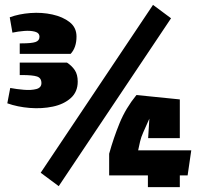

<svg xmlns="http://www.w3.org/2000/svg" viewBox="-20 -768 810 788"><path d="M270 -547H61V-590H68Q109 -590 125.5 -595.5Q142 -601 142 -617Q142 -633 123.5 -638Q105 -643 79.5 -641Q54 -639 31 -634L20 -697Q58 -711 105 -714.5Q152 -718 195 -708.5Q238 -699 266 -677Q294 -655 294 -618Q294 -573 270 -547ZM61 -511H255Q275 -498 287 -480Q299 -462 299 -433Q299 -391 270.5 -365.5Q242 -340 197 -330.5Q152 -321 102 -325Q52 -329 10 -344L22 -407Q48 -402 78 -399.5Q108 -397 129 -402.5Q150 -408 150 -427Q150 -448 132 -454Q114 -460 70 -460H61ZM608 -748 682 -693 221 -4 147 -59ZM765 -151 750 -48H718V0H587V-48H428V-137Q446 -202 471 -263Q496 -324 540 -378L718 -360V-201H588L593 -281L568 -225Q559 -205 555 -187.5Q551 -170 547 -151Z"/></svg>

Font: Protest Guerrilla
Style: Regular
Weight: 400
Designer: Octavio Pardo
Foundry: Ashler Design
Version: Version 2.005; ttfautohint (v1.8.4.7-5d5b)